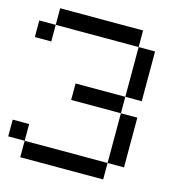

<svg xmlns="http://www.w3.org/2000/svg" viewBox="-139 -1123 1167 1245"><g transform="rotate(15 444.5 -500.0)"><path d="M110.4 0Q110.4 -27.3 110.4 -110.4Q250 -110.4 667 -110.4Q667 -83 667 0Q527.3 0 110.4 0ZM0 -110.4Q0 -138.7 0 -222.7Q27.3 -222.7 110.4 -222.7Q110.4 -194.3 110.4 -110.4Q83 -110.4 0 -110.4ZM667 -110.4Q667 -194.3 667 -444.3Q694.3 -444.3 777.3 -444.3Q777.3 -361.3 777.3 -110.4Q750 -110.4 667 -110.4ZM333 -444.3Q333 -471.7 333 -554.7Q416 -554.7 667 -554.7Q667 -527.3 667 -444.3Q583 -444.3 333 -444.3ZM0 -777.3Q0 -805.7 0 -888.7Q27.3 -888.7 110.4 -888.7Q110.4 -861.3 110.4 -777.3Q83 -777.3 0 -777.3ZM667 -554.7Q667 -638.7 667 -888.7Q694.3 -888.7 777.3 -888.7Q777.3 -805.7 777.3 -554.7Q750 -554.7 667 -554.7ZM110.4 -888.7Q110.4 -917 110.4 -1000Q250 -1000 667 -1000Q667 -972.7 667 -888.7Q562.5 -888.7 250 -888.7Q214.8 -888.7 110.4 -888.7Z"/></g></svg>

Font: Ingsat TST_CRD
Style: Regular
Weight: 300
Designer: Tofik Waleny
Version: 1.0